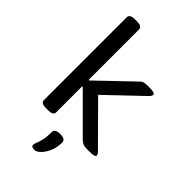

<svg xmlns="http://www.w3.org/2000/svg" viewBox="-292 -838 1153 1153"><g transform="rotate(45 284.0 -262.0)"><path d="M126 2Q101 2 91 -4.5Q81 -11 81 -23V-727Q81 -739 91 -746Q101 -753 126 -753H140Q165 -753 175 -746Q185 -739 185 -727V-299H190L408 -508Q417 -518 427.5 -521.5Q438 -525 460 -525H482Q523 -525 523 -509Q523 -500 510 -487L289 -276L531 -32Q541 -21 541 -13Q541 2 494 2H475Q449 2 437 -3.5Q425 -9 411 -23L190 -244H185V-23Q185 -11 175 -4.5Q165 2 140 2ZM253 229Q244 229 234.5 226Q225 223 225 213Q225 203 231.5 187.5Q238 172 244 146Q250 120 250 79Q250 51 295 51Q339 51 339 79Q339 123 323.5 157Q308 191 288 210Q268 229 253 229Z"/></g></svg>

Font: Asap Semi Expanded Medium
Style: Regular
Weight: 500
Width: 6
Designer: Pablo Cosgaya
Foundry: Omnibus-Type
Version: Version 3.001; ttfautohint (v1.8.4.7-5d5b)